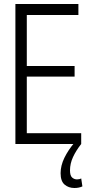

<svg xmlns="http://www.w3.org/2000/svg" viewBox="-20 -720 445 960"><path d="M57 0V-700H372V-645H114V-390H353V-337H114V-54H386V0ZM352 220Q323 220 303 203Q283 186 283 146Q283 108 302 69Q321 30 354 -9L386 0Q360 33 345 65.5Q330 98 330 132Q330 158 340.5 167.5Q351 177 365 177Q378 177 386 172L392 212Q375 220 352 220Z"/></svg>

Font: Georama SemiCondensed Light
Style: Regular
Weight: 300
Width: 4
Designer: Jean-Baptiste Levee
Foundry: Production Type
Version: Version 1.000